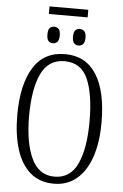

<svg xmlns="http://www.w3.org/2000/svg" viewBox="-64 -1030 695 1085"><g transform="rotate(5 283.5 -488.0)"><path d="M172 -943V-986H392V-943ZM209 -780Q193 -780 183.5 -790.5Q174 -801 174 -827Q174 -854 183.5 -864Q193 -874 209 -874Q224 -874 234 -864Q244 -854 244 -827Q244 -801 234 -790.5Q224 -780 209 -780ZM354 -780Q339 -780 329 -790.5Q319 -801 319 -827Q319 -854 329 -864Q339 -874 354 -874Q369 -874 379.5 -864Q390 -854 390 -827Q390 -801 379.5 -790.5Q369 -780 354 -780ZM283 10Q202 10 149 -36Q96 -82 70 -165Q44 -248 44 -359Q44 -530 103.5 -627.5Q163 -725 284 -725Q401 -725 461.5 -630Q522 -535 522 -358Q522 -245 494 -162.5Q466 -80 412.5 -35Q359 10 283 10ZM283 -30Q373 -30 413.5 -117.5Q454 -205 454 -358Q454 -513 416 -599Q378 -685 284 -685Q193 -685 152 -599Q111 -513 111 -358Q111 -207 153 -118.5Q195 -30 283 -30Z"/></g></svg>

Font: Noto Serif ExtraCondensed Light
Style: Regular
Weight: 300
Width: 2
Designer: Monotype Design Team
Foundry: Monotype Imaging Inc.
Version: Version 2.014; ttfautohint (v1.8.4.7-5d5b)